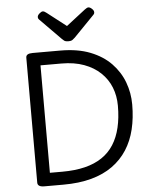

<svg xmlns="http://www.w3.org/2000/svg" viewBox="-70 -1197 1008 1255"><g transform="rotate(-5 434.5 -570.0)"><path d="M169 0Q125 0 125 -28V-848Q125 -862 136 -868.5Q147 -875 169 -875H350Q464 -875 546.5 -842.5Q629 -810 682.5 -754.5Q736 -699 762 -629Q788 -559 788 -483Q788 -395 770 -320.5Q752 -246 714 -187Q676 -128 617.5 -86Q559 -44 478.5 -22Q398 0 294 0ZM213 -85H294Q378 -85 443 -101Q508 -117 555.5 -149Q603 -181 633.5 -229Q664 -277 679 -340.5Q694 -404 694 -483Q694 -548 672 -603.5Q650 -659 606 -701Q562 -743 498 -766.5Q434 -790 350 -790H213ZM558 -1140Q568 -1140 580.5 -1128.5Q593 -1117 593 -1106Q593 -1104 592.5 -1100Q592 -1096 587 -1090L452 -951Q445 -945 436.5 -938Q428 -931 408 -931Q389 -931 380.5 -938Q372 -945 366 -951L229 -1090Q224 -1096 223.5 -1100Q223 -1104 223 -1106Q223 -1117 236 -1128.5Q249 -1140 258 -1140Q265 -1140 270.5 -1136.5Q276 -1133 283 -1128L408 -1031L533 -1128Q541 -1133 546 -1136.5Q551 -1140 558 -1140Z"/></g></svg>

Font: Playwrite GB S
Style: Regular
Weight: 400
Designer: Veronika Burian, José Scaglione
Foundry: TypeTogether
Version: Version 1.000